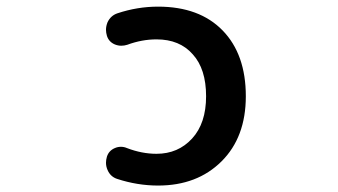

<svg xmlns="http://www.w3.org/2000/svg" viewBox="-20 -579 1040 590"><path d="M465.8 -8.8Q402.3 -8.8 339.8 -29.3Q319.3 -36.1 310.5 -56.6Q305.7 -67.4 305.7 -79.1Q305.7 -87.9 308.6 -97.7Q314.5 -116.2 333 -124Q341.8 -127.9 351.6 -127.9Q361.3 -127.9 370.1 -124Q416 -106.4 460.9 -106.4Q527.3 -106.4 570.3 -153.3Q613.3 -200.2 613.3 -283.2Q613.3 -367.2 572.3 -412.1Q532.2 -458 460.9 -458Q416 -458 371.1 -441.4Q362.3 -438.5 352.5 -438.5Q342.8 -438.5 333 -442.4Q314.5 -450.2 308.6 -468.8Q305.7 -478.5 305.7 -487.3Q305.7 -499 310.5 -510.7Q320.3 -531.2 340.8 -538.1Q402.3 -558.6 465.8 -558.6Q592.8 -558.6 664.1 -485.4Q735.4 -412.1 735.4 -283.2Q735.4 -157.2 660.6 -83Q585.9 -8.8 465.8 -8.8Z"/></svg>

Font: Rounded-X Mgen+ 1mn medium
Style: Regular
Weight: 500
Designer: [Source Han Sans]
Ryoko NISHIZUKA  (kana & ideographs); Paul D. Hunt (Latin, Greek & Cyrillic); Wenlong ZHANG  (bopomofo
Version: Version 1.059.20150602